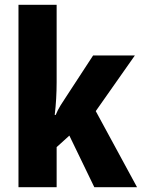

<svg xmlns="http://www.w3.org/2000/svg" viewBox="-20 -780 591 800"><path d="M216 -760H57V0H216V-167L269 -215L373 0H551L379 -317L542 -549H368L259 -382Q246 -363 233 -342Q220 -321 212 -301H208Q212 -334 214 -368.5Q216 -403 216 -437Z"/></svg>

Font: Noto Sans Display SemiCondensed Extra
Style: Regular
Weight: 800
Width: 4
Designer: Monotype Design Team
Foundry: Monotype Imaging Inc.
Version: Version 1.900